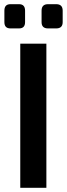

<svg xmlns="http://www.w3.org/2000/svg" viewBox="-20 -899 320 919"><path d="M71 -879Q100 -879 100 -848V-793Q100 -763 71 -763H30Q1 -763 1 -793V-848Q1 -879 30 -879ZM249 -879Q280 -879 280 -848V-793Q280 -763 249 -763H210Q179 -763 179 -793V-848Q179 -879 210 -879ZM202 -690V0H77V-690Z"/></svg>

Font: Exo 2 Semi Bold
Style: Regular
Weight: 600
Designer: Natanael Gama
Version: Version 1.001;PS 001.001;hotconv 1.0.88;makeotf.lib2.5.64775